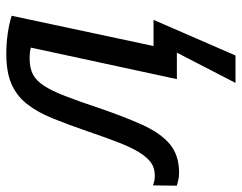

<svg xmlns="http://www.w3.org/2000/svg" viewBox="-140 -482 767 609"><g transform="rotate(-90 243.5 -177.5)"><path d="M285 186 381 0H297L397 -463Q391 -465 382 -466Q373 -467 362 -467Q332 -467 312 -456.5Q292 -446 276 -421.5Q260 -397 243.5 -354.5Q227 -312 206 -249Q178 -167 152 -109.5Q126 -52 91 -22.5Q56 7 0 7Q-13 7 -23.5 4.5Q-34 2 -41 0L-40 -76Q-33 -73 -25.5 -71.5Q-18 -70 -8 -70Q15 -70 32 -82Q49 -94 64.5 -119Q80 -144 95.5 -183.5Q111 -223 130 -279Q153 -346 173 -395Q193 -444 219 -476.5Q245 -509 282.5 -525Q320 -541 377 -541Q410 -541 441.5 -536.5Q473 -532 498 -524L402 -74H485L372 186Z"/></g></svg>

Font: Noto Sans Display
Style: Italic
Weight: 400
Italic angle: -12°
Designer: Monotype Design Team
Foundry: Monotype Imaging Inc.
Version: Version 2.003